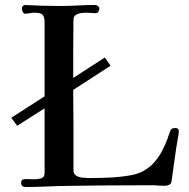

<svg xmlns="http://www.w3.org/2000/svg" viewBox="-20 -749 760 771"><path d="M698 -224Q698 -217 697 -209Q696 -201 694 -193Q687 -153 681.5 -111.5Q676 -70 670 -29Q669 -25 668.5 -20Q668 -15 665 -11Q661 -7 654.5 -5Q648 -3 642 -3Q632 -3 621.5 -3.5Q611 -4 600 -5Q587 -5 574.5 -5Q562 -5 549 -5Q384 -5 219 -2Q185 -1 151 0.5Q117 2 83 2Q65 2 65 -14Q65 -25 70.5 -27.5Q76 -30 85 -30Q93 -30 101.5 -29.5Q110 -29 118 -29Q132 -29 145.5 -33Q159 -37 159 -54V-314L49 -244L25 -276L159 -362V-657Q159 -682 151 -690Q143 -698 118 -698Q108 -698 99 -696Q90 -694 80 -694Q75 -694 71.5 -701Q68 -708 68 -712Q68 -720 70 -723Q72 -726 79 -729Q114 -727 149.5 -726Q185 -725 220 -725Q256 -725 292 -727Q328 -729 364 -729Q368 -729 373.5 -724.5Q379 -720 379 -716Q379 -710 375.5 -703Q372 -696 364 -696Q355 -696 346 -697Q337 -698 328 -698Q319 -698 306.5 -696.5Q294 -695 284.5 -689Q275 -683 275 -669Q275 -636 274.5 -603Q274 -570 274 -536V-436L401 -518L424 -485L274 -388Q274 -353 274.5 -317.5Q275 -282 275 -247V-65Q275 -50 286 -43.5Q297 -37 312 -35.5Q327 -34 337 -34Q379 -34 421 -36Q463 -38 504 -45Q563 -55 601 -99Q619 -120 631.5 -144Q644 -168 653 -193Q656 -201 658.5 -209Q661 -217 664 -224Q668 -232 673 -233.5Q678 -235 686 -235Q690 -235 694 -232Q698 -229 698 -224Z"/></svg>

Font: Kaisei HarunoUmi Medium
Style: Regular
Weight: 500
Designer: Font-Kai, 金井和夫
Foundry: KAZUO KANAI
Version: Version 5.003